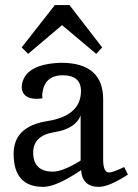

<svg xmlns="http://www.w3.org/2000/svg" viewBox="-20 -727 544 757"><path d="M188.5 -50.3Q227.5 -50.3 297.9 -93.8V-271.5Q277.3 -219.2 194.1 -205.8Q110.8 -192.4 110.8 -125.5Q111.3 -50.3 188.5 -50.3ZM370.1 9.8Q304.2 9.8 299.8 -56.2Q202.1 9.8 150.4 9.8Q33.7 9.8 33.7 -120.6Q33.7 -228.5 166.3 -249.5Q298.8 -270.5 299.3 -367.7Q299.3 -430.2 227.5 -430.2Q152.3 -430.2 146.5 -352.5Q146.5 -343.3 147.5 -339.4Q134.8 -337.4 125 -337.4Q66.9 -337.4 65.4 -384.8Q72.3 -474.6 220.7 -479.5Q386.7 -479.5 386.7 -335.4V-98.6Q386.7 -46.9 410.2 -46.9Q425.8 -47.4 469.7 -68.4L484.4 -38.6Q409.2 9.8 370.1 9.8ZM359.4 -514.6 224.6 -627.9 90.8 -514.6 65.4 -540 196.3 -707H253.9L382.8 -540Z"/></svg>

Font: Kelvinch
Style: Regular
Weight: 400
Designer: Paul James MIller
Foundry: High-Logic / Made with FontCreator
Version: Version 3.30 September 23, 2016